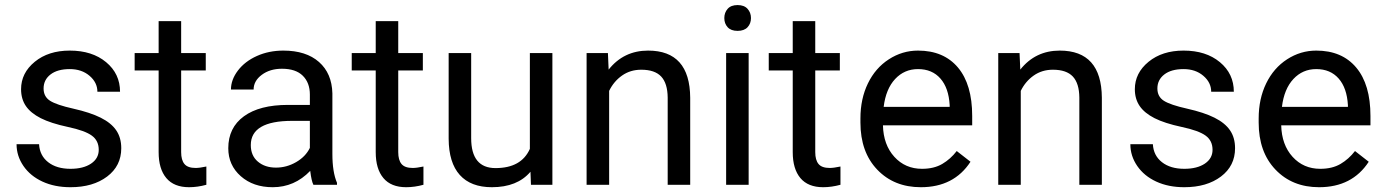

<svg xmlns="http://www.w3.org/2000/svg" viewBox="-20 -741 5552 770"><path d="M376 -140.1Q376 -176.8 348.4 -197Q320.8 -217.3 252.2 -231.9Q183.6 -246.6 143.3 -267.1Q103 -287.6 83.7 -315.9Q64.5 -344.2 64.5 -383.3Q64.5 -448.2 119.4 -493.2Q174.3 -538.1 259.8 -538.1Q349.6 -538.1 405.5 -491.7Q461.4 -445.3 461.4 -373H370.6Q370.6 -410.2 339.1 -437Q307.6 -463.9 259.8 -463.9Q210.4 -463.9 182.6 -442.4Q154.8 -420.9 154.8 -386.2Q154.8 -353.5 180.7 -336.9Q206.5 -320.3 274.2 -305.2Q341.8 -290 383.8 -269Q425.8 -248 446 -218.5Q466.3 -189 466.3 -146.5Q466.3 -75.7 409.7 -33Q353 9.8 262.7 9.8Q199.2 9.8 150.4 -12.7Q101.6 -35.2 74 -75.4Q46.4 -115.7 46.4 -162.6H136.7Q139.2 -117.2 173.1 -90.6Q207 -64 262.7 -64Q314 -64 345 -84.7Q376 -105.5 376 -140.1Z M706.5 -656.2V-528.3H805.2V-458.5H706.5V-130.9Q706.5 -99.1 719.7 -83.3Q732.9 -67.4 764.6 -67.4Q780.3 -67.4 807.6 -73.2V0Q772 9.8 738.3 9.8Q677.7 9.8 647 -26.9Q616.2 -63.5 616.2 -130.9V-458.5H520V-528.3H616.2V-656.2Z M1236.8 0Q1229 -15.6 1224.1 -55.7Q1161.1 9.8 1073.7 9.8Q995.6 9.8 945.6 -34.4Q895.5 -78.6 895.5 -146.5Q895.5 -229 958.3 -274.7Q1021 -320.3 1134.8 -320.3H1222.7V-361.8Q1222.7 -409.2 1194.3 -437.3Q1166 -465.3 1110.8 -465.3Q1062.5 -465.3 1029.8 -440.9Q997.1 -416.5 997.1 -381.8H906.2Q906.2 -421.4 934.3 -458.3Q962.4 -495.1 1010.5 -516.6Q1058.6 -538.1 1116.2 -538.1Q1207.5 -538.1 1259.3 -492.4Q1311 -446.8 1313 -366.7V-123.5Q1313 -50.8 1331.5 -7.8V0ZM1086.9 -68.8Q1129.4 -68.8 1167.5 -90.8Q1205.6 -112.8 1222.7 -147.9V-256.3H1151.9Q985.8 -256.3 985.8 -159.2Q985.8 -116.7 1014.2 -92.8Q1042.5 -68.8 1086.9 -68.8Z M1577.1 -656.2V-528.3H1675.8V-458.5H1577.1V-130.9Q1577.1 -99.1 1590.3 -83.3Q1603.5 -67.4 1635.3 -67.4Q1650.9 -67.4 1678.2 -73.2V0Q1642.6 9.8 1608.9 9.8Q1548.3 9.8 1517.6 -26.9Q1486.8 -63.5 1486.8 -130.9V-458.5H1390.6V-528.3H1486.8V-656.2Z M2107.4 -52.2Q2054.7 9.8 1952.6 9.8Q1868.2 9.8 1824 -39.3Q1779.8 -88.4 1779.3 -184.6V-528.3H1869.6V-187Q1869.6 -66.9 1967.3 -66.9Q2070.8 -66.9 2105 -144V-528.3H2195.3V0H2109.4Z M2418 -528.3 2420.9 -461.9Q2481.4 -538.1 2579.1 -538.1Q2746.6 -538.1 2748 -349.1V0H2657.7V-349.6Q2657.2 -406.7 2631.6 -434.1Q2606 -461.4 2551.8 -461.4Q2507.8 -461.4 2474.6 -438Q2441.4 -414.6 2422.9 -376.5V0H2332.5V-528.3Z M2982.4 0H2892.1V-528.3H2982.4ZM2884.8 -668.5Q2884.8 -690.4 2898.2 -705.6Q2911.6 -720.7 2938 -720.7Q2964.4 -720.7 2978 -705.6Q2991.7 -690.4 2991.7 -668.5Q2991.7 -646.5 2978 -631.8Q2964.4 -617.2 2938 -617.2Q2911.6 -617.2 2898.2 -631.8Q2884.8 -646.5 2884.8 -668.5Z M3249.5 -656.2V-528.3H3348.1V-458.5H3249.5V-130.9Q3249.5 -99.1 3262.7 -83.3Q3275.9 -67.4 3307.6 -67.4Q3323.2 -67.4 3350.6 -73.2V0Q3314.9 9.8 3281.2 9.8Q3220.7 9.8 3189.9 -26.9Q3159.2 -63.5 3159.2 -130.9V-458.5H3063V-528.3H3159.2V-656.2Z M3672.9 9.8Q3565.4 9.8 3498 -60.8Q3430.7 -131.3 3430.7 -249.5V-266.1Q3430.7 -344.7 3460.7 -406.5Q3490.7 -468.3 3544.7 -503.2Q3598.6 -538.1 3661.6 -538.1Q3764.6 -538.1 3821.8 -470.2Q3878.9 -402.3 3878.9 -275.9V-238.3H3521Q3522.9 -160.2 3566.7 -112.1Q3610.4 -64 3677.7 -64Q3725.6 -64 3758.8 -83.5Q3792 -103 3816.9 -135.3L3872.1 -92.3Q3805.7 9.8 3672.9 9.8ZM3661.6 -463.9Q3606.9 -463.9 3569.8 -424.1Q3532.7 -384.3 3523.9 -312.5H3788.6V-319.3Q3784.7 -388.2 3751.5 -426Q3718.3 -463.9 3661.6 -463.9Z M4068.8 -528.3 4071.8 -461.9Q4132.3 -538.1 4230 -538.1Q4397.5 -538.1 4398.9 -349.1V0H4308.6V-349.6Q4308.1 -406.7 4282.5 -434.1Q4256.8 -461.4 4202.6 -461.4Q4158.7 -461.4 4125.5 -438Q4092.3 -414.6 4073.7 -376.5V0H3983.4V-528.3Z M4842.8 -140.1Q4842.8 -176.8 4815.2 -197Q4787.6 -217.3 4719 -231.9Q4650.4 -246.6 4610.1 -267.1Q4569.8 -287.6 4550.5 -315.9Q4531.2 -344.2 4531.2 -383.3Q4531.2 -448.2 4586.2 -493.2Q4641.1 -538.1 4726.6 -538.1Q4816.4 -538.1 4872.3 -491.7Q4928.2 -445.3 4928.2 -373H4837.4Q4837.4 -410.2 4805.9 -437Q4774.4 -463.9 4726.6 -463.9Q4677.2 -463.9 4649.4 -442.4Q4621.6 -420.9 4621.6 -386.2Q4621.6 -353.5 4647.5 -336.9Q4673.3 -320.3 4741 -305.2Q4808.6 -290 4850.6 -269Q4892.6 -248 4912.8 -218.5Q4933.1 -189 4933.1 -146.5Q4933.1 -75.7 4876.5 -33Q4819.8 9.8 4729.5 9.8Q4666 9.8 4617.2 -12.7Q4568.4 -35.2 4540.8 -75.4Q4513.2 -115.7 4513.2 -162.6H4603.5Q4606 -117.2 4639.9 -90.6Q4673.8 -64 4729.5 -64Q4780.8 -64 4811.8 -84.7Q4842.8 -105.5 4842.8 -140.1Z M5270 9.8Q5162.6 9.8 5095.2 -60.8Q5027.8 -131.3 5027.8 -249.5V-266.1Q5027.8 -344.7 5057.9 -406.5Q5087.9 -468.3 5141.8 -503.2Q5195.8 -538.1 5258.8 -538.1Q5361.8 -538.1 5418.9 -470.2Q5476.1 -402.3 5476.1 -275.9V-238.3H5118.2Q5120.1 -160.2 5163.8 -112.1Q5207.5 -64 5274.9 -64Q5322.8 -64 5356 -83.5Q5389.2 -103 5414.1 -135.3L5469.2 -92.3Q5402.8 9.8 5270 9.8ZM5258.8 -463.9Q5204.1 -463.9 5167 -424.1Q5129.9 -384.3 5121.1 -312.5H5385.7V-319.3Q5381.8 -388.2 5348.6 -426Q5315.4 -463.9 5258.8 -463.9Z"/></svg>

Font: TypoPRO Roboto
Style: Regular
Weight: 400
Designer: Google
Version: Version 2.136; 2016